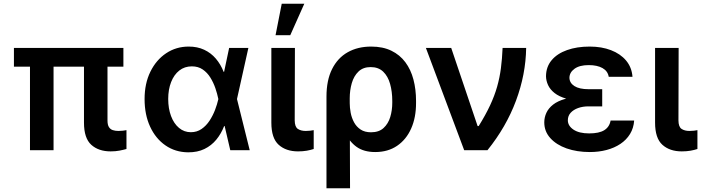

<svg xmlns="http://www.w3.org/2000/svg" viewBox="-20 -801 3745 1024"><path d="M638.1 -545.5V-445.3H54.3V-545.5ZM265.6 -545.5V0H139.9V-545.5ZM427.9 -545.5H553.3V-158.7Q553.3 -135.7 560.7 -123.6Q568.2 -111.5 581.3 -107.1Q594.5 -102.6 611.9 -102.6Q624.3 -102.6 635.7 -104Q647 -105.5 654.5 -106.9V-6.4Q638.5 -1.8 617.4 2.3Q596.2 6.4 570.3 6.4Q505.7 6.4 466.8 -28.8Q427.9 -63.9 427.9 -147Z M983.3 11.4Q914.8 10.7 862.4 -25.6Q810 -61.8 780.5 -125.7Q751.1 -189.6 751.1 -272.7Q751.1 -355.5 782 -418.5Q812.9 -481.5 866.1 -517Q919.4 -552.6 986.5 -552.6Q1032.7 -552.6 1068.9 -535.7Q1105.1 -518.8 1131 -488.5Q1157 -458.1 1172.9 -417.6H1214.1L1243.6 -274.1L1311.8 0H1208.1L1144.2 -274.1Q1138.8 -300.8 1128.6 -330.8Q1118.3 -360.8 1101.9 -387.3Q1085.6 -413.7 1061.3 -430.4Q1036.9 -447.1 1003.2 -447.1Q964.5 -447.1 936.3 -424.9Q908 -402.7 892.6 -363.3Q877.1 -323.9 877.1 -273.1Q877.1 -222.3 892.2 -182Q907.3 -141.7 934.7 -118.8Q962 -95.9 997.9 -95.9Q1030.2 -95.9 1055 -113.1Q1079.9 -130.3 1097.7 -157.5Q1115.4 -184.7 1127 -215Q1138.5 -245.4 1144.2 -271.3L1202.1 -545.5H1304.7L1243.6 -271.3L1214.1 -128.6H1175.4Q1159.8 -88.1 1133.7 -56.3Q1107.6 -24.5 1070.3 -6.4Q1033 11.7 983.3 11.4Z M1427.2 -545.5H1552.9L1551.8 -158.7Q1552.2 -124.3 1568.5 -113.5Q1584.9 -102.6 1610.8 -102.6Q1623.9 -102.6 1634.9 -104Q1646 -105.5 1653.1 -106.9V-6.4Q1637.4 -1.1 1616.3 2.7Q1595.2 6.4 1569.6 6.4Q1505.3 6.4 1466.3 -28.8Q1427.2 -63.9 1427.2 -147ZM1449.6 -613.3 1482.6 -781.2H1603L1528.1 -613.3Z M1721.2 203.1V-285.5Q1721.2 -373.2 1751.1 -432.7Q1780.9 -492.2 1834.5 -522.4Q1888.1 -552.6 1959.5 -552.6Q2022 -552.6 2067.3 -530.5Q2112.6 -508.5 2141.9 -469.1Q2171.2 -429.7 2185 -377Q2198.9 -324.2 2198.9 -262.8V-252.8Q2199.2 -174.7 2172.9 -115.6Q2146.7 -56.5 2097.8 -23.3Q2049 9.9 1981.2 9.9Q1920.5 9.9 1881.7 -17.8Q1843 -45.5 1819.8 -95.5Q1796.5 -145.6 1782 -212L1845.2 -252.1Q1845.2 -226.9 1850.3 -199.6Q1855.5 -172.2 1868.3 -148.6Q1881 -125 1903.1 -110.3Q1925.1 -95.5 1958.8 -95.5Q2001.1 -95.5 2025.7 -118.3Q2050.4 -141 2061.3 -176.8Q2072.1 -212.7 2072.1 -252.8V-262.8Q2072.1 -312.5 2060.5 -353.5Q2049 -394.5 2023.6 -418.9Q1998.2 -443.2 1956.7 -443.2Q1916.5 -443.2 1891.9 -419.4Q1867.2 -395.6 1856.2 -357.6Q1845.2 -319.6 1845.2 -276.6L1846.9 203.1Z M2455.6 0 2251.4 -545.5H2386.4L2527.3 -128.6H2533Q2570 -188.2 2593.8 -239.2Q2617.5 -290.1 2631.2 -338.2Q2644.9 -386.4 2651.5 -436.8Q2658 -487.2 2660.5 -545.5H2786.2Q2784.1 -403.8 2731.9 -263.8Q2679.7 -123.9 2579.9 0Z M3094.1 -285.2H3191.8V-233.7H3118.6Q3088.1 -233.7 3063.2 -224.8Q3038.4 -215.9 3023.4 -199.4Q3008.5 -182.9 3008.5 -159.4Q3008.5 -130 3038.5 -109.7Q3068.5 -89.5 3122.2 -89.5Q3175.4 -89.5 3202.9 -106.7Q3230.5 -123.9 3236.5 -158H3362.2Q3359.4 -117.9 3340.2 -86.5Q3321 -55 3288.9 -33.6Q3256.7 -12.1 3215 -1.1Q3173.3 9.9 3125.7 9.9Q3056.8 9.9 3002 -9.4Q2947.1 -28.8 2915 -64.5Q2882.8 -100.1 2882.8 -148.4Q2882.8 -174.7 2894 -199.2Q2905.2 -223.7 2929.9 -243.1Q2954.5 -262.4 2995 -273.8Q3035.5 -285.2 3094.1 -285.2ZM3191.8 -263.5H3094.1Q3038.4 -263.5 2999.8 -274.9Q2961.3 -286.2 2937.5 -305Q2913.7 -323.9 2903.1 -347.1Q2892.4 -370.4 2892 -394.2Q2892.4 -444.6 2922.1 -479.9Q2951.7 -515.3 3004.3 -533.9Q3056.8 -552.6 3125 -552.6Q3188.6 -552.6 3238.6 -533.4Q3288.7 -514.2 3319.1 -478.2Q3349.4 -442.1 3353.3 -391.3H3226.6Q3221.6 -421.9 3193.4 -437.9Q3165.1 -453.8 3119.7 -453.8Q3071 -453.8 3044.2 -434.3Q3017.4 -414.8 3017 -386.4Q3017.4 -358.7 3043.5 -342Q3069.6 -325.3 3118.6 -325.3H3191.8Z M3473.7 -545.5H3599.4L3598.4 -158.7Q3598.7 -124.3 3615.1 -113.5Q3631.4 -102.6 3657.3 -102.6Q3670.5 -102.6 3681.5 -104Q3692.5 -105.5 3699.6 -106.9V-6.4Q3683.9 -1.1 3662.8 2.7Q3641.7 6.4 3616.1 6.4Q3551.8 6.4 3512.8 -28.8Q3473.7 -63.9 3473.7 -147Z"/></svg>

Font: InterMG SemiBold
Style: Regular
Weight: 600
Designer: Rasmus Andersson
Foundry: rsms
Version: Version 3.019;December 26, 2023;FontCreator 15.0.0.2955 64-b